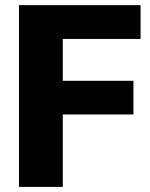

<svg xmlns="http://www.w3.org/2000/svg" viewBox="-20 -731 587 751"><path d="M502 -415V-283.2H225.6V0H54.2V-710.9H529.8V-578.6H225.6V-415Z"/></svg>

Font: Vazirmatn RD Black
Style: Regular
Weight: 900
Designer: Saber Rastikerdar
Foundry: Saber Rastikerdar
Version: Version 32.102